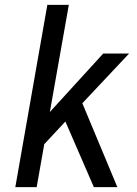

<svg xmlns="http://www.w3.org/2000/svg" viewBox="-20 -770 563 790"><path d="M511.2 -549.8 318.8 -345.2 462.9 0H366.2L249 -270L162.1 -176.8L130.9 0H43L174.8 -750H263.2L185.1 -309.1L404.8 -549.8Z"/></svg>

Font: Stilu
Style: Italic
Weight: 400
Italic angle: -10°
Designer: Genilson Lima Santos
Foundry: Genilson Lima Santos
Version: Version 1.200;PS 001.200;hotconv 1.0.88;makeotf.lib2.5.64775